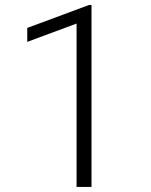

<svg xmlns="http://www.w3.org/2000/svg" viewBox="-20 -733 594 753"><path d="M338.9 0H280.3V-640.6L86.9 -568.8V-623.5L329.1 -713.4H338.9Z"/></svg>

Font: Roboto Light
Style: Regular
Weight: 300
Designer: Google
Version: Version 2.134; 2016; ttfautohint (v1.6)